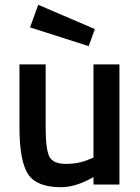

<svg xmlns="http://www.w3.org/2000/svg" viewBox="-20 -768 583 799"><path d="M369 -500H477V0H369V-31Q296 11 234 11Q131 11 96 -44.5Q61 -100 61 -239V-500H170V-238Q170 -148 185 -117Q200 -86 255 -86Q309 -86 354 -106L369 -112ZM139 -748 375 -647 349 -576 105 -654Z"/></svg>

Font: TitilliumWeb-SemiBold
Style: SemiBold
Weight: 600
Version: Version 1.001;PS 57.000;hotconv 1.0.70;makeotf.lib2.5.55311